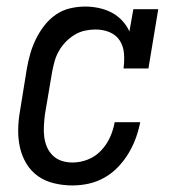

<svg xmlns="http://www.w3.org/2000/svg" viewBox="-20 -558 540 586"><path d="M201 8Q173 8 145.5 1.5Q118 -5 96.5 -20Q75 -35 61 -58Q47 -81 41 -107.5Q35 -134 35.5 -162.5Q36 -191 41 -219L62 -349Q66 -372 72.5 -394.5Q79 -417 89.5 -438.5Q100 -460 115 -479.5Q130 -499 150 -513Q170 -527 193.5 -532.5Q217 -538 240 -538Q261 -538 282 -533.5Q303 -529 321 -519.5Q339 -510 353 -495Q367 -480 375 -462L387 -530H463L433 -349H357Q360 -371 358.5 -393.5Q357 -416 346 -433.5Q335 -451 315 -459.5Q295 -468 272 -468Q256 -468 239.5 -464.5Q223 -461 208 -452Q193 -443 180.5 -430Q168 -417 159.5 -402Q151 -387 146.5 -370.5Q142 -354 139 -338L117 -208Q115 -191 114 -174Q113 -157 115 -140.5Q117 -124 123.5 -109Q130 -94 141.5 -83Q153 -72 168.5 -67Q184 -62 201 -62Q225 -62 248 -71Q271 -80 288.5 -98.5Q306 -117 316 -139.5Q326 -162 330 -185H408Q403 -160 394.5 -136.5Q386 -113 372.5 -90.5Q359 -68 340.5 -48.5Q322 -29 299 -16Q276 -3 251 2.5Q226 8 201 8Z"/></svg>

Font: Iosevka Slab Oblique
Style: Regular
Weight: 400
Italic angle: -9°
Monospace: yes
Designer: Belleve Invis
Foundry: Belleve Invis
Version: Version 11.1.1; ttfautohint (v1.8.3)